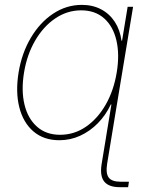

<svg xmlns="http://www.w3.org/2000/svg" viewBox="-20 -567 614 791"><path d="M472.7 204.1Q427.7 204.1 409.2 180.7Q390.6 157.2 398.9 107.4L439.9 -141.6H462.4L421.4 107.4Q415 147.5 428 164.6Q440.9 181.6 476.1 181.6Q482.4 181.6 492.2 181.6Q502 181.6 511.2 181.6L507.8 204.1Q499.5 204.1 489.5 204.1Q479.5 204.1 472.7 204.1ZM224.6 10.7Q160.2 10.7 117.9 -25.4Q75.7 -61.5 59.6 -124.8Q43.5 -188 56.6 -268.6Q69.8 -348.6 107.2 -411.6Q144.5 -474.6 199 -510.7Q253.4 -546.9 317.4 -546.9Q361.8 -546.9 396.5 -528.6Q431.2 -510.3 452.9 -477.1Q474.6 -443.8 480.5 -399.4H482.9L505.9 -539.1H528.3L439 0H416.5L439 -136.7H436.5Q416 -92.8 383.1 -59.3Q350.1 -25.9 309.8 -7.6Q269.5 10.7 224.6 10.7ZM227.5 -11.7Q286.1 -11.7 334.5 -45.2Q382.8 -78.6 415.8 -136.5Q448.7 -194.3 460.9 -268.6Q473.1 -342.3 459.7 -400.1Q446.3 -458 409.2 -491.2Q372.1 -524.4 314.5 -524.4Q256.8 -524.4 207.8 -491.2Q158.7 -458 125 -400.1Q91.3 -342.3 79.1 -268.6Q66.9 -194.3 80.8 -136.5Q94.7 -78.6 132.3 -45.2Q169.9 -11.7 227.5 -11.7Z"/></svg>

Font: Inter 18pt Thin
Style: Italic
Weight: 250
Italic angle: -9.3988°
Version: Version 4.001;git-66647c0bb